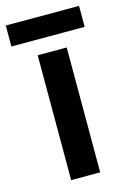

<svg xmlns="http://www.w3.org/2000/svg" viewBox="-125 -751 537 805"><g transform="rotate(-15 143.0 -348.5)"><path d="M207 0H81V-542H207ZM302 -697V-606H-16V-697Z"/></g></svg>

Font: Noto Sans Hanifi Rohingya SemiBold
Style: Regular
Weight: 600
Version: Version 2.101